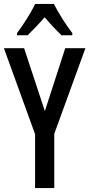

<svg xmlns="http://www.w3.org/2000/svg" viewBox="-20 -960 456 980"><path d="M255 -940H159C141 -899 101 -837 67 -791V-780H121C144 -802 177 -836 208 -872C237 -837 268 -805 294 -780H349V-791C314 -837 277 -896 255 -940ZM209 -393 103 -714H0L159 -275V0H257V-277L416 -714H313Z"/></svg>

Font: Noto Sans Gurmukhi UI ExtraCondensed Medium
Style: Regular
Weight: 500
Width: 2
Designer: Jelle Bosma - Monotype Design Team
Foundry: Monotype Imaging Inc.
Version: Version 2.004